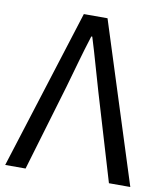

<svg xmlns="http://www.w3.org/2000/svg" viewBox="-82 -801 740 868"><g transform="rotate(10 287.5 -366.5)"><path d="M0.8 0H94.3L212.5 -397.3C237.4 -483.4 255.8 -553.3 283.3 -639.6H287.7C314.8 -553.3 332.8 -483.4 358.5 -397.3L477 0H575.1L341.2 -733.4H232.5Z"/></g></svg>

Font: Source Han Sans JP VF
Style: Regular
Weight: 250
Designer: Ryoko NISHIZUKA 西塚涼子 (kana, bopomofo & ideographs); Paul D. Hunt (Latin, Greek & Cyrillic); Sandoll Communications 산돌커뮤니
Foundry: Adobe
Version: Version 2.004;hotconv 1.0.118;makeotfexe 2.5.65603